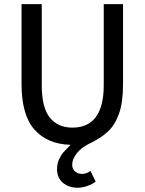

<svg xmlns="http://www.w3.org/2000/svg" viewBox="-20 -675 685 909"><path d="M177.7 -655.3V-272.5Q177.7 -164.6 216.3 -117.7Q254.9 -70.8 322.3 -70.8Q471.2 -70.8 471.2 -272.5V-655.3H562.5V-276.9Q562.5 -190.9 543.5 -137Q524.4 -83 490 -51.3Q455.6 -19.5 400.4 6.3Q363.8 24.4 342.8 51.8Q321.8 79.1 321.8 104Q321.8 125.5 335.7 137Q349.6 148.4 368.7 148.4Q389.2 148.4 408.2 134.3L433.1 184.6Q418 196.8 393.8 205.3Q369.6 213.9 348.6 213.9Q306.2 213.9 278.1 190.7Q250 167.5 250 125.5Q250 99.6 260 78.6Q270 57.6 281 45.2Q292 32.7 314 10.7Q203.6 7.3 142.8 -61.8Q82 -130.9 82 -276.9V-655.3Z"/></svg>

Font: Varta SemiBold
Style: Regular
Weight: 600
Designer: Joana Correia, Viktoriya Grabowska, Eben Sorkin
Foundry: Sorkin Type
Version: Version 1.003; ttfautohint (v1.3) -l 8 -r 24 -G 200 -x 12 -H